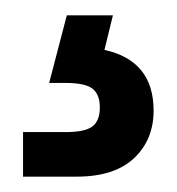

<svg xmlns="http://www.w3.org/2000/svg" viewBox="-20 -30 230 250"><path d="M10 142H65Q91 142 100.5 134.5Q110 127 110 110Q110 93 100.5 85.5Q91 78 65 78H44L67 -10H127L116 35Q180 49 180 114Q180 152 154.5 176Q129 200 80 200H10Z"/></svg>

Font: PT Root UI Medium
Style: Regular
Weight: 500
Designer: Vitaly Kuzmin
Foundry: ParaType Ltd.
Version: Version 2.001G